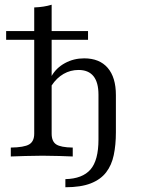

<svg xmlns="http://www.w3.org/2000/svg" viewBox="-20 -652 588 800"><path d="M252.4 128.2V94.4Q323.4 92.7 356.9 54.4Q390.3 16.1 390.3 -71V-257.3Q390.3 -308.9 369.4 -334.7Q348.4 -360.5 307.3 -360.5Q273.4 -360.5 244.8 -344Q216.1 -327.4 195.2 -296V-95.2Q195.2 -62.9 214.1 -50.4Q233.1 -37.9 283.1 -37.1V0Q262.9 -0.8 228.2 -2Q193.5 -3.2 157.3 -3.2Q122.6 -3.2 85.1 -2Q47.6 -0.8 25 0V-37.1Q80.6 -37.9 101.6 -50.4Q122.6 -62.9 122.6 -95.2V-621Q143.5 -621.8 161.3 -624.6Q179 -627.4 195.2 -632.3V-335.5Q214.5 -369.4 250.8 -389.1Q287.1 -408.9 330.6 -408.9Q394.4 -408.9 428.6 -369.4Q462.9 -329.8 462.9 -255.6V-100.8Q462.9 -48.4 454 -6Q445.2 36.3 422.2 66.1Q399.2 96 358.1 112.1Q316.9 128.2 252.4 128.2ZM5.6 -486.3V-522.6H346.8V-486.3Z"/></svg>

Font: Playfair 9pt Light
Style: Regular
Weight: 300
Designer: Claus Eggers Sørensen
Foundry: Claus Eggers Sørensen
Version: Version 2.001;gftools[0.9.30]